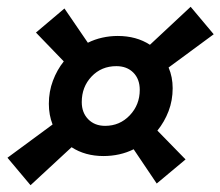

<svg xmlns="http://www.w3.org/2000/svg" viewBox="-20 -598 650 566"><path d="M70 -52 2 -133 135 -231Q124 -259 124 -292Q124 -328 136 -360Q148 -392 168 -417L86 -502L170 -573L239 -472Q259 -482 281.5 -487Q304 -492 327 -492Q382 -492 422 -466L542 -578L610 -497L477 -399Q489 -371 489 -338Q489 -302 477 -270.5Q465 -239 444 -213L527 -128L442 -57L374 -158Q354 -148 331.5 -143Q309 -138 285 -138Q231 -138 191 -164ZM290 -227Q333 -227 362.5 -258Q392 -289 392 -333Q392 -365 373 -384Q354 -403 323 -403Q279 -403 250 -372.5Q221 -342 221 -297Q221 -266 240 -246.5Q259 -227 290 -227Z"/></svg>

Font: Sometype Mono SemiBold
Style: Italic
Weight: 600
Italic angle: -12°
Designer: Ryoichi Tsunekawa
Foundry: Dharma Type
Version: Version 1.001